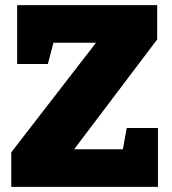

<svg xmlns="http://www.w3.org/2000/svg" viewBox="-20 -730 670 750"><path d="M24 0V-135L372 -585L393 -563H149L194 -583L167 -480H47V-710H594V-576L247 -117L241 -147H494L455 -120L475 -230H597V0Z"/></svg>

Font: Bitter Thin Black
Style: Regular
Weight: 900
Version: Version 3.020